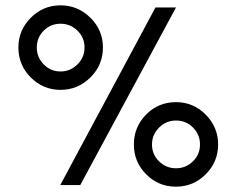

<svg xmlns="http://www.w3.org/2000/svg" viewBox="-20 -693 887 720"><path d="M206 1 563 -665H640L281 1ZM482 -151Q482 -217 528 -263.5Q574 -310 640 -310Q705 -310 751.5 -263Q798 -216 798 -151Q798 -86 751.5 -39.5Q705 7 640 7Q574 7 528 -39.5Q482 -86 482 -151ZM49 -515Q49 -580 95.5 -626.5Q142 -673 207 -673Q272 -673 319 -626.5Q366 -580 366 -515Q366 -449 319 -402.5Q272 -356 207 -356Q142 -356 95.5 -402.5Q49 -449 49 -515ZM144 -578Q118 -552 118 -515Q118 -478 144 -451.5Q170 -425 207 -425Q244 -425 270.5 -451.5Q297 -478 297 -515Q297 -552 270.5 -578Q244 -604 207 -604Q170 -604 144 -578ZM640 -241Q603 -241 576.5 -214.5Q550 -188 550 -151Q550 -114 576.5 -88Q603 -62 640 -62Q677 -62 703.5 -88Q730 -114 730 -151Q730 -188 704 -214.5Q678 -241 640 -241Z"/></svg>

Font: Hind Regular
Style: Regular
Weight: 400
Designer: Manushi Parikh, Satya Rajpurohit
Foundry: Indian Type Foundry
Version: Version 1.201;PS 1.0;hotconv 1.0.78;makeotf.lib2.5.61930; tt